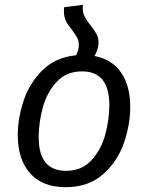

<svg xmlns="http://www.w3.org/2000/svg" viewBox="-20 -767 616 799"><path d="M522 -322Q522 -248 495.5 -171.5Q469 -95 408.5 -41.5Q348 12 253 12Q157 12 105.5 -45.5Q54 -103 54 -205Q54 -275 78.5 -348.5Q103 -422 157.5 -475.5Q212 -529 297 -537Q308 -559 308 -581Q308 -598 301 -610.5Q294 -623 280 -642Q264 -661 255 -678.5Q246 -696 246 -720Q246 -731 247 -737L325 -747Q322 -720 331 -701Q340 -682 359 -659Q374 -640 382 -624.5Q390 -609 390 -590Q390 -563 373 -534Q446 -520 484 -465Q522 -410 522 -322ZM435 -330Q435 -470 321 -470Q256 -470 215.5 -426Q175 -382 158 -319Q141 -256 141 -196Q141 -56 255 -56Q320 -56 360.5 -100Q401 -144 418 -207Q435 -270 435 -330Z"/></svg>

Font: FiraGO Book
Style: Italic
Weight: 350
Italic angle: -8°
Designer: bBox Type GmbH
Foundry: bBox Type GmbH
Version: Version 1.001